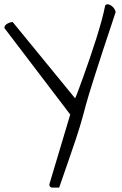

<svg xmlns="http://www.w3.org/2000/svg" viewBox="-24 -854 558 880"><path d="M297.9 -329.1 -3.9 -725.6Q-3.9 -738.3 9.8 -745.6Q23.4 -752.9 34.2 -752.9L320.3 -403.3Q324.2 -411.1 334.5 -438.5Q344.7 -465.8 358.4 -503.9Q372.1 -542 387.7 -587.4Q403.3 -632.8 417.5 -677.7Q431.6 -722.7 442.4 -762.2Q453.1 -801.8 458 -829.1Q464.8 -835.9 473.1 -834Q481.4 -832 488.8 -826.2Q496.1 -820.3 501 -812Q505.9 -803.7 505.9 -797.9Q471.7 -695.3 448.2 -624Q424.8 -552.7 409.2 -503.4Q393.6 -454.1 384.3 -423.8Q375 -393.6 369.6 -373Q364.3 -352.5 360.4 -338.4Q356.4 -324.2 352.1 -308.6Q347.7 -293 341.3 -271.5Q335 -250 323.2 -214.8Q311.5 -179.7 293 -126.5Q274.4 -73.2 247.1 5.9Q232.4 5.9 217.3 5.9Q202.1 5.9 202.1 -8.8Z"/></svg>

Font: Shadows Into Light Two
Style: Regular
Weight: 400
Designer: Kimberly Geswein
Foundry: Kimberly Geswein
Version: Version 1.003 2012